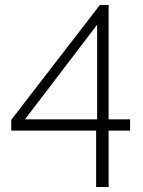

<svg xmlns="http://www.w3.org/2000/svg" viewBox="-20 -750 571 769"><path d="M365 -1V-227H25V-270L380 -730H415V-272H501V-227H415V-1ZM80 -272H369V-651Z"/></svg>

Font: Oxford Sans
Style: Regular
Weight: 300
Designer: Matt McInerney, Pablo Impallari, Rodrigo Fuenzalida
Foundry: Matt McInerney, Pablo Impallari, Rodrigo Fuenzalida
Version: Version 3.000g; ttfautohint (v1.5) -l 8 -r 28 -G 28 -x 14 -D